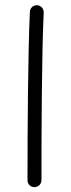

<svg xmlns="http://www.w3.org/2000/svg" viewBox="-20 -707 279 753"><path d="M125.5 -686.5C110.4 -687 97.7 -675.8 97.2 -660.6C89.4 -493.2 87.9 -190.9 87.9 0C87.9 15.1 99.6 26.9 114.7 26.9C129.9 26.9 142.6 15.1 142.6 0C142.6 -189.9 143.6 -494.1 151.4 -657.7C151.9 -672.9 140.6 -686 125.5 -686.5Z"/></svg>

Font: Mikhak Light
Style: Regular
Weight: 300
Designer: Amin Abedi
Version: Version 3.2